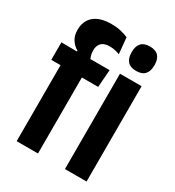

<svg xmlns="http://www.w3.org/2000/svg" viewBox="-165 -775 795 873"><g transform="rotate(30 232.0 -338.5)"><path d="M164 -677Q193 -677 215.5 -671.5Q238 -666 253 -659L261 -574.5Q250.5 -578.5 237.5 -581.8Q224.5 -585 208 -585Q189.5 -585 177 -579Q164.5 -573 158 -561.2Q151.5 -549.5 151.5 -532.5V-531Q151.5 -516.5 155 -505Q158.5 -493.5 164 -482L90 -483V-495Q70.5 -505 56.8 -525.8Q43 -546.5 43 -575V-577.5Q43 -624.5 74 -650.8Q105 -677 164 -677ZM56.5 0V-458.5H168.5V0ZM8 -399V-491L107.5 -490L149.5 -491H261L254 -399ZM310 0V-500.5H423.5V0ZM366.5 -548Q336 -548 321.5 -564.5Q307 -581 307 -609.5V-615Q307 -643.5 321.5 -659.8Q336 -676 366.5 -676Q397.5 -676 412 -659.8Q426.5 -643.5 426.5 -615V-609.5Q426.5 -581 412 -564.5Q397.5 -548 366.5 -548Z"/></g></svg>

Font: Anek Tamil Condensed SemiBold
Style: Regular
Weight: 600
Width: 3
Designer: Aadarsh Rajan (Tamil), Yesha Goshar (Latin)
Foundry: Ek Type
Version: Version 1.003